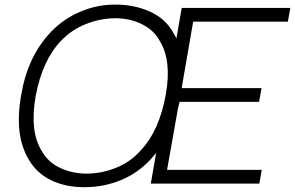

<svg xmlns="http://www.w3.org/2000/svg" viewBox="-20 -784 1260 820"><path d="M758.5 -423 756 -407.5H1097L1086.5 -349H747L740.5 -323L693.5 -58.5H1098L1087.5 0H624L647 -131L624 -104Q569.5 -45 496.5 -14.8Q423.5 15.5 340.5 15.5Q259 15.5 197.2 -14.8Q135.5 -45 102 -104Q39.5 -208.5 71 -381Q98.5 -543.5 197 -647Q251 -704 323 -734Q394.5 -764.5 471 -764.5Q553 -764.5 619 -735Q685.5 -705.5 718.5 -647L733.5 -620L756 -750H1220L1209.5 -691.5H805ZM662.5 -608.5Q638 -655 586.5 -680.5Q535.5 -706 473 -706Q409 -706 346 -681Q284.5 -656.5 239.5 -608.5Q161.5 -527 132.5 -375Q106 -224 157.5 -140.5Q184 -92 235.5 -67.5Q288 -42.5 351 -42.5Q416 -43 477 -68Q537.5 -92.5 580 -140.5Q661 -226 688.5 -382.5Q713.5 -526.5 662.5 -608.5Z"/></svg>

Font: Russisch Sans Light
Style: Italic
Weight: 300
Italic angle: -10°
Designer: Michael Sharanda (font) & Cristiano Sobral (main changes)
Foundry: Michael Sharanda
Version: Version 2.00;September 8, 2020;FontCreator 13.0.0.2681 64-bi